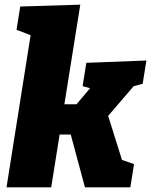

<svg xmlns="http://www.w3.org/2000/svg" viewBox="-20 -805 649 825"><path d="M8 0 126 -745 195 -622 51 -677 67 -777 325 -785 252 -328 227 -357H340L291 -336L378 -439L388 -420L335 -435L351 -535L609 -545L593 -445L516 -424L570 -453L425 -284L437 -332L510 -99L489 -123L556 -100L540 0H345L281 -238L304 -227H206L238 -238L200 0Z"/></svg>

Font: Bitter Thin Black
Style: Italic
Weight: 900
Italic angle: -9°
Version: Version 3.020